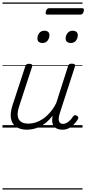

<svg xmlns="http://www.w3.org/2000/svg" viewBox="-20 -1030 697 1550"><path d="M197 17Q146 17 112 -5Q78 -27 69 -71Q60 -115 81 -180L184 -494Q188 -506 194.5 -510.5Q201 -515 215 -515Q231 -515 237 -509Q243 -503 239 -491L134 -170Q120 -127 123 -96Q126 -65 147.5 -48.5Q169 -32 211 -32Q239 -32 268.5 -41.5Q298 -51 327.5 -71Q357 -91 384 -122Q411 -153 434 -198L529 -495Q534 -508 539.5 -512Q545 -516 559 -516Q576 -516 582.5 -510.5Q589 -505 585 -493L463 -117Q454 -90 454 -70Q454 -50 463 -40Q472 -30 489 -30Q505 -30 520 -39Q535 -48 548 -61.5Q561 -75 569 -89Q573 -95 580.5 -99Q588 -103 600 -96Q611 -90 612 -82Q613 -74 608 -66Q596 -46 578 -27Q560 -8 537 4.5Q514 17 484 17Q460 17 443 10Q426 3 415.5 -10.5Q405 -24 402 -44Q399 -64 404 -91V-95Q380 -63 353 -41Q326 -19 298.5 -6Q271 7 245 12Q219 17 197 17ZM322 -683Q304 -683 293 -692Q282 -701 282 -719Q282 -743 296.5 -762.5Q311 -782 339 -782Q357 -782 368 -773Q379 -764 379 -745Q379 -722 364.5 -702.5Q350 -683 322 -683ZM551 -683Q533 -683 521.5 -692Q510 -701 510 -719Q510 -743 525 -762.5Q540 -782 568 -782Q585 -782 596.5 -773Q608 -764 608 -745Q608 -722 593.5 -702.5Q579 -683 551 -683ZM364 -912Q351 -912 349 -918.5Q347 -925 350 -937Q354 -950 360 -957Q366 -964 378 -964H642Q654 -964 656.5 -957Q659 -950 655 -937Q652 -924 645.5 -918Q639 -912 628 -912ZM0 490H646V500H0ZM0 -20H646V0H0ZM0 -505H646V-500H0ZM0 -1010H646V-1000H0Z"/></svg>

Font: Playwrite RO Guides
Style: Regular
Weight: 400
Designer: Veronika Burian, José Scaglione
Foundry: TypeTogether
Version: Version 1.003